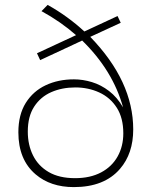

<svg xmlns="http://www.w3.org/2000/svg" viewBox="-20 -763 611 784"><path d="M281.5 1Q186.5 1 125.5 -51Q55 -111 55 -222.5Q55 -294.5 85.2 -342.8Q115.5 -391 166.8 -415Q218 -439 282 -439Q318 -439 355.2 -427.8Q392.5 -416.5 425.5 -391.2Q458.5 -366 482.5 -324.5Q441 -475 315.5 -597.5L144 -517.5L131 -545.5L290.5 -619.5Q228 -674.5 149.5 -717.5L174.5 -743Q255.5 -698 324.5 -634.5L460 -697.5L473 -670L348.5 -612.5Q524 -431.5 524 -234.5Q524 -136 470 -73.5Q406 1 281.5 1ZM286.5 -35.5Q348.5 -35.5 392.8 -59Q437 -82.5 460.2 -124Q483.5 -165.5 483.5 -218.5Q483.5 -281.5 456.8 -323.2Q430 -365 385.2 -385.5Q340.5 -406 287.5 -406Q233.5 -406 189.5 -386.8Q145.5 -367.5 119.5 -327.5Q93.5 -287.5 93.5 -225.5Q93.5 -171.5 114.8 -128.5Q136 -85.5 178.8 -60.5Q221.5 -35.5 286.5 -35.5Z"/></svg>

Font: Argentum Novus ExtraLight
Style: Regular
Weight: 250
Designer: Julieta Ulanovsky (font) & Cristiano Sobral (main changes)
Foundry: Julieta Ulanovsky (font) & Cristiano Sobral (main changes)
Version: Version 3.00;November 27, 2020;FontCreator 13.0.0.2655 64-bi